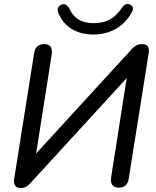

<svg xmlns="http://www.w3.org/2000/svg" viewBox="-20 -933 782 962"><path d="M51 -37 151 -667Q158 -712 202 -712Q240 -712 240 -673Q240 -664 239 -659L161 -164L642 -689Q653 -700 664 -706Q675 -712 692 -712Q715 -712 721.5 -699.5Q728 -687 725 -667L625 -38Q619 7 575 7Q536 7 536 -32Q536 -41 537 -46L615 -542L132 -15Q122 -4 111.5 2.5Q101 9 84 9Q44 9 51 -37ZM273 -867Q269 -875 269 -884Q269 -902 289 -910Q293 -912 300 -912Q316 -912 329 -887Q346 -851 375.5 -834Q405 -817 450 -817Q497 -817 530 -835Q563 -853 591 -894Q604 -913 619 -913Q626 -913 630 -911Q646 -905 646 -890Q646 -882 640 -871Q608 -814 558 -787Q508 -760 447 -760Q386 -760 340 -787.5Q294 -815 273 -867Z"/></svg>

Font: SN Pro
Style: Italic
Weight: 400
Italic angle: -9°
Designer: Tobias Whetton
Foundry: Supernotes
Version: Version 1.003